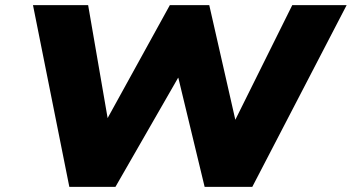

<svg xmlns="http://www.w3.org/2000/svg" viewBox="-20 -725 1365 745"><path d="M249 0 108 -705H322L400 -253H390L639 -705H792L895 -252H889L1114 -705H1325L959 0H774L672 -423H671L428 0Z"/></svg>

Font: Nunito Sans 7pt SemiExpanded Black
Style: Italic
Weight: 900
Width: 6
Italic angle: -9°
Designer: Vernon Adams
Foundry: Vernon Adams
Version: Version 3.101;gftools[0.9.27]